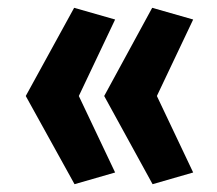

<svg xmlns="http://www.w3.org/2000/svg" viewBox="-20 -496 555 492"><path d="M275 -446 182 -250 275 -54 171 -24 46 -250 170 -476ZM475 -446 382 -250 475 -54 371 -24 247 -250 370 -476Z"/></svg>

Font: Magra
Style: Bold
Weight: 600
Designer: Viviana Monsalve
Foundry: Viviana Monsalve
Version: Version 1.001